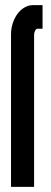

<svg xmlns="http://www.w3.org/2000/svg" viewBox="-20 -731 199 749"><path d="M23 -2V-597Q23 -619 29.5 -639.5Q36 -660 47.5 -676Q59 -692 75 -701.5Q91 -711 109 -711H146V-619H128Q120 -619 116.5 -610.5Q113 -602 113 -597V-2Z"/></svg>

Font: Fundamental  Brigade Condensed
Style: Regular
Weight: 400
Width: 3
Designer: Peter Wiegel, original typeface by Carl Albert Fahrenwaldt 1901
Foundry: Peter Wiegel
Version: Version 0.000 2012 initial release